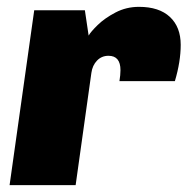

<svg xmlns="http://www.w3.org/2000/svg" viewBox="-20 -541 548 561"><path d="M508 -410Q508 -361 491 -304H329Q332 -322 332 -336Q332 -378 297 -378Q277 -378 263.5 -364Q250 -350 247 -328L201 0H8L80 -511H228L239 -437Q245 -448 265.5 -468Q286 -488 317.5 -504.5Q349 -521 386 -521Q445 -521 476.5 -491.5Q508 -462 508 -410Z"/></svg>

Font: Chivo Black Italic
Style: Regular
Weight: 900
Italic angle: -8.05°
Designer: Hector Gatti
Foundry: Omnibus-Type
Version: Version 1.007